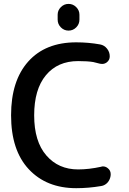

<svg xmlns="http://www.w3.org/2000/svg" viewBox="-20 -982 663 990"><path d="M277.3 -880.9V-906.2Q277.3 -928.7 293.9 -945.3Q310.5 -961.9 333.5 -961.9Q356.4 -961.9 373 -945.3Q389.6 -928.7 389.6 -906.2V-880.9Q389.6 -857.4 373 -840.8Q356.4 -824.2 333.5 -824.2Q310.5 -824.2 293.9 -840.8Q277.3 -857.4 277.3 -880.9ZM501 -122.1Q505.9 -124 510.7 -124Q524.4 -124 535.2 -115.2Q550.8 -103.5 550.8 -84Q550.8 -69.3 544.4 -55.7Q538.1 -42 526.4 -33.2Q514.6 -24.4 500 -22.5Q436.5 -11.7 373 -11.7Q219.7 -11.7 128.4 -109.4Q37.1 -207 37.1 -387.7Q37.1 -565.4 125.5 -664.6Q213.9 -763.7 373 -763.7Q436.5 -763.7 496.1 -752.9Q517.6 -749 531.7 -731.4Q545.9 -713.9 545.9 -691.4Q545.9 -671.9 530.3 -660.2Q519.5 -652.3 506.8 -652.3Q502 -652.3 496.1 -653.3Q475.6 -659.2 460.9 -662.1Q431.6 -667 382.8 -667Q277.3 -667 216.8 -594.2Q156.2 -521.5 156.2 -387.2Q156.2 -252.9 218.8 -180.7Q281.2 -108.4 382.8 -108.4Q438.5 -108.4 501 -122.1Z"/></svg>

Font: Gen Jyuu Gothic P Medium
Style: Regular
Weight: 500
Designer: [Source Han Sans]
Ryoko NISHIZUKA  (kana & ideographs); Paul D. Hunt (Latin, Greek & Cyrillic); Wenlong ZHANG  (bopomofo
Version: Version 1.002.20150607